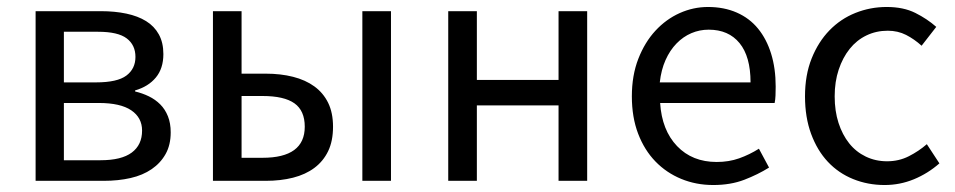

<svg xmlns="http://www.w3.org/2000/svg" viewBox="-20 -518 2736 550"><path d="M82 0V-486H269Q309 -486 342 -479Q375 -472 398.5 -457.5Q422 -443 435 -419.5Q448 -396 448 -363Q448 -322 426.5 -296Q405 -270 367 -259V-256Q388 -251 406.5 -242Q425 -233 439 -219Q453 -205 461 -185Q469 -165 469 -139Q469 -103 454.5 -77Q440 -51 414.5 -33.5Q389 -16 354 -8Q319 0 277 0ZM163 -282H255Q316 -282 342 -301.5Q368 -321 368 -355Q368 -389 343 -408Q318 -427 261 -427H163ZM163 -59H268Q328 -59 357.5 -81Q387 -103 387 -144Q387 -181 356 -202Q325 -223 263 -223H163Z M590 0V-486H672V-307H741Q784 -307 819.5 -298Q855 -289 880.5 -270.5Q906 -252 920 -223.5Q934 -195 934 -155Q934 -114 920 -85Q906 -56 880.5 -37Q855 -18 819.5 -9Q784 0 741 0ZM672 -66H732Q853 -66 853 -155Q853 -201 823.5 -222Q794 -243 732 -243H672ZM1018 0V-486H1100V0Z M1264 0V-486H1346V-289H1580V-486H1662V0H1580V-216H1346V0Z M2023 12Q1974 12 1931.5 -5.5Q1889 -23 1857.5 -55.5Q1826 -88 1808 -135Q1790 -182 1790 -242Q1790 -302 1808.5 -349.5Q1827 -397 1857.5 -430Q1888 -463 1927 -480.5Q1966 -498 2008 -498Q2054 -498 2090.5 -482Q2127 -466 2151.5 -436Q2176 -406 2189 -364Q2202 -322 2202 -270Q2202 -257 2201.5 -244.5Q2201 -232 2199 -223H1871Q1876 -145 1919.5 -99.5Q1963 -54 2033 -54Q2068 -54 2097.5 -64.5Q2127 -75 2154 -92L2183 -38Q2151 -18 2112 -3Q2073 12 2023 12ZM1870 -282H2130Q2130 -356 2098.5 -394.5Q2067 -433 2010 -433Q1984 -433 1960.5 -423Q1937 -413 1918 -393.5Q1899 -374 1886.5 -346Q1874 -318 1870 -282Z M2514 12Q2466 12 2424 -5Q2382 -22 2351.5 -54.5Q2321 -87 2303.5 -134.5Q2286 -182 2286 -242Q2286 -303 2305 -350.5Q2324 -398 2356 -431Q2388 -464 2430.5 -481Q2473 -498 2520 -498Q2568 -498 2602 -481Q2636 -464 2662 -441L2620 -387Q2599 -406 2575.5 -418Q2552 -430 2523 -430Q2490 -430 2462 -416.5Q2434 -403 2414 -378Q2394 -353 2382.5 -318.5Q2371 -284 2371 -242Q2371 -200 2382 -166Q2393 -132 2412.5 -107.5Q2432 -83 2460 -69.5Q2488 -56 2521 -56Q2555 -56 2583.5 -70.5Q2612 -85 2635 -105L2671 -50Q2638 -21 2598 -4.5Q2558 12 2514 12Z"/></svg>

Font: Giro Regular
Style: Regular
Weight: 400
Designer: Paul D. Hunt
Foundry: Adobe Systems Incorporated
Version: Version 1.000;PS 1.0;hotconv 1.0.88;makeotf.lib2.5.647800